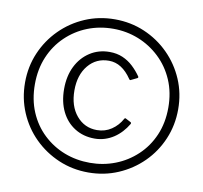

<svg xmlns="http://www.w3.org/2000/svg" viewBox="-83 -841 996 941"><g transform="rotate(10 415.0 -371.0)"><path d="M415 10Q336 10 267 -19.5Q198 -49 145.5 -101Q93 -153 63.5 -222.5Q34 -292 34 -371Q34 -450 63.5 -519Q93 -588 145.5 -640.5Q198 -693 267 -722.5Q336 -752 415 -752Q494 -752 563 -722.5Q632 -693 684.5 -640.5Q737 -588 766.5 -519Q796 -450 796 -371Q796 -292 766.5 -222.5Q737 -153 684.5 -101Q632 -49 563 -19.5Q494 10 415 10ZM415 -38Q481 -38 540.5 -61Q600 -84 647 -128Q694 -172 720.5 -233.5Q747 -295 747 -371Q747 -446 720.5 -507.5Q694 -569 647 -613.5Q600 -658 540.5 -681.5Q481 -705 415 -705Q347 -705 287.5 -681.5Q228 -658 181.5 -613.5Q135 -569 109 -507.5Q83 -446 83 -371Q83 -295 109 -233.5Q135 -172 181.5 -128Q228 -84 287.5 -61Q347 -38 415 -38ZM417 -590Q453 -590 482 -577.5Q511 -565 534 -543.5Q557 -522 575 -496Q577 -493 576 -491Q575 -489 574 -488L541 -472Q537 -470 533 -477Q510 -511 482 -529Q454 -547 421 -547Q358 -547 318.5 -499.5Q279 -452 279 -375Q279 -297 319 -249.5Q359 -202 421 -202Q461 -202 493 -223.5Q525 -245 544 -280Q547 -286 554 -281L577 -269Q582 -266 579 -260Q566 -238 549 -219.5Q532 -201 511.5 -187.5Q491 -174 467 -166.5Q443 -159 417 -159Q361 -159 318 -186Q275 -213 251.5 -261Q228 -309 228 -373Q228 -437 252 -485.5Q276 -534 319 -562Q362 -590 417 -590Z"/></g></svg>

Font: Libre Franklin Thin ExtraLight
Style: Regular
Weight: 250
Version: Version 3.000